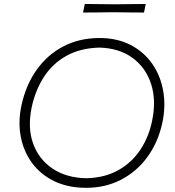

<svg xmlns="http://www.w3.org/2000/svg" viewBox="-20 -912 858 942"><path d="M402.5 9.5Q314.5 9.5 247.5 -22.5Q180.5 -54.5 138.5 -110.8Q96.5 -167 82.2 -239.8Q68 -312.5 85 -394Q107 -495.5 160.2 -570Q213.5 -644.5 292 -685Q370.5 -725.5 468 -725.5Q554.5 -725.5 620 -691.8Q685.5 -658 726.2 -600Q767 -542 780.5 -467Q794 -392 776.5 -309.5Q756 -215 704.2 -143.2Q652.5 -71.5 575.2 -31Q498 9.5 402.5 9.5ZM403 -37.5Q493.5 -39.5 560 -76.8Q626.5 -114 668.2 -176.8Q710 -239.5 726 -318Q747.5 -419.5 721.2 -500.2Q695 -581 629.5 -628.5Q564 -676 467.5 -678.5Q375 -676 307.5 -639Q240 -602 197 -536.8Q154 -471.5 135.5 -386Q114.5 -285.5 142.5 -207.8Q170.5 -130 238 -84.8Q305.5 -39.5 403 -37.5ZM387.5 -850.5 396 -892.5Q430 -892 467.5 -891.8Q505 -891.5 545.5 -891Q586 -891.5 623.5 -891.8Q661 -892 695 -892.5L686.5 -850.5Q652.5 -850.5 615 -851Q577.5 -851.5 537 -852Q496.5 -851.5 459 -851Q421.5 -850.5 387.5 -850.5Z"/></svg>

Font: Commissioner Loud ExtraLight
Style: Italic
Weight: 200
Italic angle: -12°
Designer: Kostas Bartsokas
Foundry: Kostas Bartsokas
Version: Version 1.000; ttfautohint (v1.8.3)